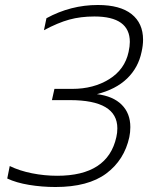

<svg xmlns="http://www.w3.org/2000/svg" viewBox="-20 -734 604 769"><path d="M9 -19 19 -69Q58 -50 108 -40Q158 -30 209 -30Q412 -30 446 -185Q450 -202 450 -220Q450 -333 260 -333H188L198 -378H269Q355 -378 417.5 -417Q480 -456 495 -526Q500 -549 500 -566Q500 -668 358 -668Q303 -668 257.5 -655.5Q212 -643 156 -613L166 -661Q263 -714 372 -714Q461 -714 507 -677.5Q553 -641 553 -575Q553 -552 547 -526Q534 -463 489 -419.5Q444 -376 368 -357Q433 -349 467.5 -314.5Q502 -280 502 -225Q502 -204 498 -185Q478 -93 405.5 -39Q333 15 202 15Q148 15 96.5 6.5Q45 -2 9 -19Z"/></svg>

Font: Prompt ExtraLight
Style: Italic
Weight: 275
Italic angle: -12°
Designer: Katatrad Team
Foundry: CadsonDemak
Version: Version 1.000